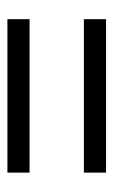

<svg xmlns="http://www.w3.org/2000/svg" viewBox="90 -598 316 537"><g transform="rotate(-90 248.5 -330.0)"><path d="M33.7 -467.8H462.9V-405.8H33.7ZM33.7 -253.9H462.9V-191.9H33.7Z"/></g></svg>

Font: Pyidaungsu ZawDecode
Style: Regular
Weight: 400
Designer: Sun Tun
Foundry: Your Own Font Foundry
Version: Version 2.50